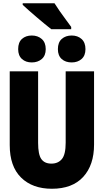

<svg xmlns="http://www.w3.org/2000/svg" viewBox="-20 -1154 640 1184"><path d="M300 10Q180 10 110 -59Q40 -128 40 -259V-714H215V-273Q215 -201 235 -173Q255 -145 297 -145Q338 -145 361.5 -173Q385 -201 385 -274V-714H560V-263Q560 -136 493 -63Q426 10 300 10ZM422 -769Q384 -769 360.5 -790Q337 -811 337 -851Q337 -893 361 -914Q385 -935 422 -935Q459 -935 483 -913.5Q507 -892 507 -851Q507 -811 483 -790Q459 -769 422 -769ZM176 -769Q139 -769 115.5 -790Q92 -811 92 -851Q92 -893 115.5 -914Q139 -935 176 -935Q213 -935 237.5 -913.5Q262 -892 262 -851Q262 -811 237.5 -790Q213 -769 176 -769ZM296 -974Q280 -986 256 -1006Q232 -1026 206 -1048Q180 -1070 157 -1090.5Q134 -1111 120 -1124V-1134H316Q329 -1113 348.5 -1085Q368 -1057 387.5 -1031Q407 -1005 419 -988V-974Z"/></svg>

Font: Noto Sans Mono Black
Style: Regular
Weight: 900
Designer: Monotype Design Team
Foundry: Monotype Imaging Inc.
Version: Version 2.014